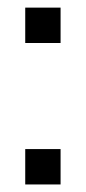

<svg xmlns="http://www.w3.org/2000/svg" viewBox="-20 -489 228 509"><path d="M140.6 0H46.9V-93.8H140.6ZM140.6 -375H46.9V-468.8H140.6Z"/></svg>

Font: Lambda
Style: Regular
Weight: 400
Designer: GGBotNet
Version: 0.22